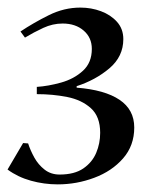

<svg xmlns="http://www.w3.org/2000/svg" viewBox="-35 -751 381 506"><path d="M167 -523.9V-520Q241.2 -514.2 280 -488Q318.8 -461.9 318.8 -415Q318.8 -367.2 289.3 -333.5Q259.8 -299.8 213.4 -282.5Q167 -265.1 117.2 -265.1Q81.1 -265.1 46.6 -274.7Q12.2 -284.2 -15.1 -304.2L25.9 -374L39.1 -373Q44.9 -355 55.4 -335.9Q65.9 -316.9 82.5 -304Q99.1 -291 122.1 -291Q161.1 -291 184.6 -307.1Q208 -323.2 218.5 -348.1Q229 -373 229 -400.9Q229 -443.8 204.6 -465.8Q180.2 -487.8 142.1 -495.4Q104 -502.9 62 -502.9V-522Q91.8 -523.9 126 -533.4Q160.2 -543 183.6 -564.5Q207 -585.9 207 -622.1Q207 -651.9 185.5 -670.4Q164.1 -689 129.9 -689Q104 -689 79.1 -677.5Q54.2 -666 30.8 -651.9L19 -668Q53.2 -690.9 93.5 -710.9Q133.8 -731 176.8 -731Q205.6 -731 231.2 -721.4Q256.8 -711.9 273.4 -693.4Q290 -674.8 290 -647.9Q290 -602.1 253.4 -571Q216.8 -540 167 -523.9Z"/></svg>

Font: Aref Ruqaa
Style: Bold
Weight: 700
Designer: Abdullah Aref
Version: Version 1.002